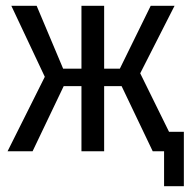

<svg xmlns="http://www.w3.org/2000/svg" viewBox="-20 -520 652 660"><path d="M199 -224 92 0H6L134 -256L19 -500H106L197 -284H260V-500H338V-284H392L498 -500H580L462 -268L561 -67H612V120H544V0H505L398 -224H338V0H260V-224Z"/></svg>

Font: PT Mono
Style: Regular
Weight: 400
Monospace: yes
Designer: A.Korolkova, I.Chaeva
Foundry: ParaType Ltd
Version: Version 1.001W OFL